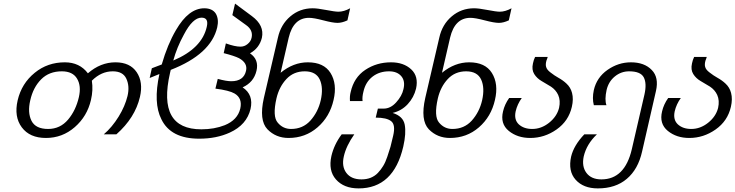

<svg xmlns="http://www.w3.org/2000/svg" viewBox="-20 -766 4083 1066"><path d="M418 -227Q432 -289 408 -329Q384 -370 323 -370Q253 -370 209 -326Q164 -281 148 -209Q132 -141 155 -95Q178 -50 247 -50Q314 -50 358 -102Q401 -153 418 -227ZM757 -228Q730 -112 626 -20H556Q602 -59 639 -119Q674 -176 688 -233Q701 -288 681 -330Q662 -370 606 -370Q542 -370 490 -318Q498 -266 485 -211Q464 -120 395 -60Q326 0 235 0Q145 0 101 -59Q57 -118 78 -209Q100 -303 173 -362Q244 -420 340 -420Q422 -420 468 -359Q538 -420 621 -420Q702 -420 739 -365Q776 -310 757 -228Z M1128 -617Q1140 -668 1099 -668Q1050 -668 1001 -574Q962 -503 942 -430Q1101 -497 1128 -617ZM1371 -161Q1350 -73 1256 -30Q1182 4 1086 4Q928 4 876 -104Q830 -194 865 -355L811 -333L823 -387L878 -408Q910 -519 957 -599Q1027 -720 1114 -720Q1160 -720 1179 -689Q1196 -658 1186 -614Q1151 -465 928 -378L924 -361Q852 -48 1098 -48Q1170 -48 1228 -71Q1299 -100 1314 -163Q1327 -221 1282 -247Q1253 -264 1176 -274L1189 -328Q1237 -315 1264 -315Q1333 -315 1346 -373Q1356 -416 1307 -443Q1281 -456 1222 -471L1234 -525Q1284 -507 1315 -507Q1337 -507 1354 -521Q1373 -536 1377 -557Q1386 -599 1346 -627L1270 -682L1285 -746L1378 -677Q1449 -625 1434 -556Q1420 -499 1368 -470Q1419 -435 1404 -373Q1389 -309 1327 -281Q1389 -240 1371 -161Z M1761 -210Q1776 -278 1756 -323Q1735 -370 1672 -370Q1610 -370 1570 -327Q1530 -284 1515 -220Q1492 -119 1522 -85Q1551 -50 1596 -50Q1661 -50 1703 -96Q1746 -144 1761 -210ZM1832 -211Q1811 -118 1743 -59Q1675 0 1582 0Q1512 0 1465 -48Q1417 -98 1445 -222L1523 -557Q1539 -630 1592 -675Q1645 -720 1716 -720Q1742 -720 1788 -711Q1840 -701 1859 -701Q1889 -701 1924 -720L1909 -653Q1879 -639 1854 -639Q1828 -639 1775 -653Q1722 -667 1696 -667Q1609 -667 1583 -557L1538 -362Q1609 -420 1689 -420Q1778 -420 1815 -361Q1853 -300 1832 -211Z M2219 48Q2165 280 1971 280Q1889 280 1845 230Q1802 181 1820 100Q1835 36 1877 -20H1947Q1902 44 1889 102Q1876 158 1903 194Q1930 230 1987 230Q2015 230 2038 221Q2062 211 2078 194Q2095 176 2107 156Q2120 135 2130 105Q2146 57 2148 49Q2151 37 2163 -13Q2177 -73 2152 -93Q2127 -113 2066 -113L2078 -163H2110Q2148 -163 2179 -197Q2212 -233 2220 -271Q2231 -316 2208 -343Q2185 -370 2140 -370Q2087 -370 2049 -341Q2010 -311 1998 -258Q1990 -227 1993 -205H1923Q1921 -233 1927 -255Q1945 -336 2008 -378Q2071 -420 2151 -420Q2221 -420 2263 -381Q2305 -342 2290 -274Q2278 -225 2244 -188Q2210 -151 2160 -139Q2218 -121 2227 -74Q2236 -26 2219 48Z M2657 -210Q2672 -278 2652 -323Q2631 -370 2568 -370Q2506 -370 2466 -327Q2426 -284 2411 -220Q2388 -119 2418 -85Q2447 -50 2492 -50Q2557 -50 2599 -96Q2642 -144 2657 -210ZM2728 -211Q2707 -118 2639 -59Q2571 0 2478 0Q2408 0 2361 -48Q2313 -98 2341 -222L2419 -557Q2435 -630 2488 -675Q2541 -720 2612 -720Q2638 -720 2684 -711Q2736 -701 2755 -701Q2785 -701 2820 -720L2805 -653Q2775 -639 2750 -639Q2724 -639 2671 -653Q2618 -667 2592 -667Q2505 -667 2479 -557L2434 -362Q2505 -420 2585 -420Q2674 -420 2711 -361Q2749 -300 2728 -211Z M3155 -173Q3137 -94 3070 -47Q3003 0 2924 0Q2853 0 2805 -39Q2756 -79 2773 -148Q2782 -187 2807 -222H2877Q2852 -187 2843 -148Q2833 -102 2860 -76Q2888 -50 2935 -50Q2985 -50 3028 -84Q3072 -119 3084 -167Q3093 -208 3079 -239Q3066 -267 3039 -285Q3032 -290 2987 -316Q2961 -331 2946 -355Q2931 -379 2939 -414Q2943 -434 2951 -450H3021Q3020 -446 3017.5 -439Q3015 -432 3014 -430Q3008 -409 3012 -395Q3016 -379 3036 -364Q3059 -346 3079 -335Q3106 -320 3125 -302Q3148 -281 3156 -250Q3165 -216 3155 -173Z M3545 75Q3523 174 3460 227Q3398 280 3299 280Q3219 280 3176 232Q3133 184 3151 103Q3166 41 3224 -20H3294Q3237 34 3221 102Q3209 158 3236 194Q3263 230 3319 230Q3449 230 3488 62L3558 -241Q3572 -303 3554 -337Q3536 -370 3473 -370Q3428 -370 3393 -341Q3359 -313 3348 -267Q3336 -213 3347 -182H3277Q3267 -220 3277 -266Q3293 -336 3353 -378Q3413 -420 3483 -420Q3558 -420 3599 -377Q3639 -336 3622 -261Z M4038 -173Q4020 -94 3953 -47Q3886 0 3807 0Q3736 0 3688 -39Q3639 -79 3656 -148Q3665 -187 3690 -222H3760Q3735 -187 3726 -148Q3716 -102 3743 -76Q3771 -50 3818 -50Q3868 -50 3911 -84Q3955 -119 3967 -167Q3976 -208 3962 -239Q3949 -267 3922 -285Q3915 -290 3870 -316Q3844 -331 3829 -355Q3814 -379 3822 -414Q3826 -434 3834 -450H3904Q3903 -446 3900.5 -439Q3898 -432 3897 -430Q3891 -409 3895 -395Q3899 -379 3919 -364Q3942 -346 3962 -335Q3989 -320 4008 -302Q4031 -281 4039 -250Q4048 -216 4038 -173Z"/></svg>

Font: Miedinger
Style: Italic
Weight: 400
Italic angle: -13°
Version: Version 001.000